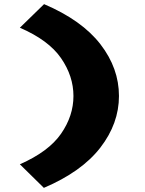

<svg xmlns="http://www.w3.org/2000/svg" viewBox="-20 -722 699 928"><path d="M192 186 76 72Q215 11 275 -75.5Q335 -162 335 -258Q335 -354 275 -441Q215 -528 76 -588L193 -702Q376 -624 465.5 -508Q555 -392 555 -258Q555 -125 465 -8.5Q375 108 192 186Z"/></svg>

Font: Lexend Tera Black
Style: Regular
Weight: 900
Version: Version 1.007